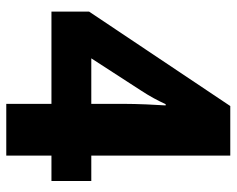

<svg xmlns="http://www.w3.org/2000/svg" viewBox="-91 -714 754 612"><g transform="rotate(90 286.0 -408.0)"><path d="M311 -51H476V-195H557V-322H476V-765H318L17 -315V-195H311ZM166 -322 267 -478C288 -510 300 -533 312 -559H316C314 -531 311 -469 311 -423V-322Z"/></g></svg>

Font: Noto Sans Tamil UI ExtraBold
Style: Regular
Weight: 800
Designer: Jelle Bosma - Monotype Design Team
Foundry: Monotype Imaging Inc.
Version: Version 2.004